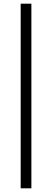

<svg xmlns="http://www.w3.org/2000/svg" viewBox="-20 -770 282 1040"><path d="M92 -750V250H150V-750Z"/></svg>

Font: Cambridge Sans
Style: Regular
Weight: 400
Version: Version 2.020;PS 002.020;hotconv 1.0.88;makeotf.lib2.5.64775